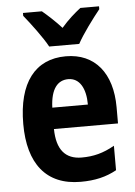

<svg xmlns="http://www.w3.org/2000/svg" viewBox="-55 -808 606 860"><g transform="rotate(-5 248.5 -378.0)"><path d="M185 -606H320C343 -649 393 -716 423 -753V-766H339C311 -744 283 -720 252 -684C222 -717 191 -745 166 -766H81V-753C112 -715 163 -647 185 -606ZM255 -556C117 -556 39 -456 39 -270C39 -92 118 10 273 10C338 10 388 -2 435 -28V-138C384 -109 340 -98 287 -98C213 -98 175 -144 174 -236H462V-309C462 -462 386 -556 255 -556ZM257 -453C308 -453 335 -405 335 -332H175C178 -417 210 -453 257 -453Z"/></g></svg>

Font: Noto Sans Armenian Condensed
Style: Bold
Weight: 700
Width: 3
Designer: Monotype Design Team
Foundry: Monotype Imaging Inc.
Version: Version 2.008